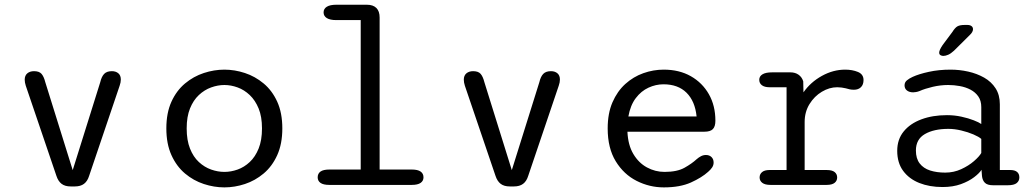

<svg xmlns="http://www.w3.org/2000/svg" viewBox="-20 -782 4373 812"><path d="M279 6.5Q255 6.5 240.5 -4.5Q226 -15.5 218.5 -38.5L89 -419.5Q84.5 -433.5 84.5 -445Q84.5 -462.5 95.5 -471.8Q106.5 -481 124 -481Q145.5 -481 155.5 -469.8Q165.5 -458.5 171.5 -434.5L287.5 -62.5L404 -434.5Q409.5 -458 420.5 -469.5Q431.5 -481 453 -481Q470 -481 480.5 -472Q491 -463 491 -445.5Q491 -433.5 486 -419.5L357 -38.5Q350 -15.5 335.2 -4.5Q320.5 6.5 296.5 6.5Z M929 10.5Q885.5 10.5 842 -3.8Q798.5 -18 762.5 -48.2Q726.5 -78.5 705 -126Q683.5 -173.5 683.5 -239Q683.5 -304.5 705 -351.8Q726.5 -399 762.5 -429Q798.5 -459 842 -473.2Q885.5 -487.5 929 -487.5Q972.5 -487.5 1015.8 -473.2Q1059 -459 1095 -429Q1131 -399 1152.5 -351.8Q1174 -304.5 1174 -239Q1174 -173.5 1152.5 -126Q1131 -78.5 1095 -48.2Q1059 -18 1015.8 -3.8Q972.5 10.5 929 10.5ZM929 -55Q957 -55 985 -65Q1013 -75 1036.2 -96.8Q1059.5 -118.5 1073.8 -153.8Q1088 -189 1088 -239Q1088 -288.5 1073.8 -323.2Q1059.5 -358 1036.2 -380Q1013 -402 985 -412.2Q957 -422.5 929 -422.5Q901 -422.5 872.8 -412.2Q844.5 -402 821 -380Q797.5 -358 783.5 -323.2Q769.5 -288.5 769.5 -239Q769.5 -189 783.5 -153.8Q797.5 -118.5 821 -96.8Q844.5 -75 872.8 -65Q901 -55 929 -55Z M1373 0Q1347.5 0 1335.5 -8.5Q1323.5 -17 1323.5 -32Q1323.5 -48 1335.5 -56.5Q1347.5 -65 1373 -65H1505.5V-697H1402.5Q1376 -697 1362.2 -705.5Q1348.5 -714 1348.5 -729.5Q1348.5 -745 1362.2 -753.5Q1376 -762 1402.5 -762H1531.5Q1558 -762 1571.8 -748.2Q1585.5 -734.5 1585.5 -708V-65H1721.5Q1746.5 -65 1758.8 -56.5Q1771 -48 1771 -32Q1771 -17 1758.8 -8.5Q1746.5 0 1721.5 0Z M2136 6.5Q2112 6.5 2097.5 -4.5Q2083 -15.5 2075.5 -38.5L1946 -419.5Q1941.5 -433.5 1941.5 -445Q1941.5 -462.5 1952.5 -471.8Q1963.5 -481 1981 -481Q2002.5 -481 2012.5 -469.8Q2022.5 -458.5 2028.5 -434.5L2144.5 -62.5L2261 -434.5Q2266.5 -458 2277.5 -469.5Q2288.5 -481 2310 -481Q2327 -481 2337.5 -472Q2348 -463 2348 -445.5Q2348 -433.5 2343 -419.5L2214 -38.5Q2207 -15.5 2192.2 -4.5Q2177.5 6.5 2153.5 6.5Z M2787.5 10.5Q2727 10.5 2672.5 -17Q2618 -44.5 2584 -100Q2550 -155.5 2550 -239Q2550 -302.5 2570.2 -349.2Q2590.5 -396 2624.5 -426.8Q2658.5 -457.5 2700.8 -472.5Q2743 -487.5 2787 -487.5Q2852.5 -487.5 2901.5 -459.8Q2950.5 -432 2978 -383.5Q3005.5 -335 3005.5 -271.5Q3005.5 -247 2994.8 -236Q2984 -225 2959.5 -225H2633.5Q2636 -168.5 2658.5 -130.8Q2681 -93 2716 -74Q2751 -55 2790.5 -55Q2843.5 -55 2874.8 -72.5Q2906 -90 2926 -108.5Q2935 -116.5 2944.8 -121.5Q2954.5 -126.5 2965.5 -126.5Q2980 -126.5 2989 -117.8Q2998 -109 2998 -94.5Q2998 -83.5 2991.8 -74Q2985.5 -64.5 2975 -55.5Q2948 -31 2902 -10.2Q2856 10.5 2787.5 10.5ZM2637.5 -289.5H2926Q2919.5 -354 2883.5 -389.8Q2847.5 -425.5 2786 -425.5Q2753.5 -425.5 2722.5 -411.2Q2691.5 -397 2668.8 -367Q2646 -337 2637.5 -289.5Z M3383 -63H3476Q3499.5 -63 3510 -54.2Q3520.5 -45.5 3520.5 -31.5Q3520.5 -17.5 3509.8 -8.8Q3499 0 3476 0H3238.5Q3215 0 3203.8 -8.8Q3192.5 -17.5 3192.5 -31.5Q3192.5 -45.5 3203 -54.2Q3213.5 -63 3234.5 -63H3306.5V-413H3234.5Q3213.5 -413 3202.2 -421.5Q3191 -430 3191 -444.5Q3191 -459.5 3204.8 -467.8Q3218.5 -476 3245 -476H3323Q3343 -476 3357.2 -466Q3371.5 -456 3377 -438L3378 -391.5Q3408 -434.5 3455.8 -461Q3503.5 -487.5 3554.5 -487.5Q3584.5 -487.5 3608.2 -477.8Q3632 -468 3632 -443.5Q3632 -424 3621 -413.2Q3610 -402.5 3591.5 -402.5Q3581.5 -402.5 3573.5 -404.2Q3565.5 -406 3557 -408.5Q3548.5 -410.5 3539.2 -411.8Q3530 -413 3520.5 -413Q3487.5 -413 3455.8 -394Q3424 -375 3403.5 -341.8Q3383 -308.5 3383 -266Z M4180.5 1.5Q4156 1.5 4145.5 -8.8Q4135 -19 4133 -37.5L4131 -64Q4122.5 -50 4100 -32.8Q4077.5 -15.5 4043.8 -3.2Q4010 9 3966 9Q3911 9 3867.8 -8.2Q3824.5 -25.5 3799.5 -59.5Q3774.5 -93.5 3774.5 -144Q3774.5 -192.5 3801.8 -226Q3829 -259.5 3876.5 -277.2Q3924 -295 3985 -295Q4016.5 -295 4046.2 -288.5Q4076 -282 4098.2 -273.2Q4120.5 -264.5 4130 -257.5V-329Q4130 -356 4117.5 -374Q4105 -392 4084.5 -402.8Q4064 -413.5 4039.2 -418Q4014.5 -422.5 3990 -422.5Q3957.5 -422.5 3924.5 -414.8Q3891.5 -407 3869 -397Q3861.5 -394 3854.2 -392.8Q3847 -391.5 3842 -391.5Q3826 -391.5 3815.8 -399.2Q3805.5 -407 3805.5 -421Q3805.5 -434 3815.5 -442.2Q3825.5 -450.5 3840 -457Q3866 -469 3908.2 -478.2Q3950.5 -487.5 4000 -487.5Q4038 -487.5 4074.8 -479.2Q4111.5 -471 4142 -453.8Q4172.5 -436.5 4190.5 -408.5Q4208.5 -380.5 4208.5 -341V-63H4252.5Q4271.5 -63 4281.2 -55Q4291 -47 4291 -31.5Q4291 -17 4279.8 -7.8Q4268.5 1.5 4241.5 1.5ZM4130 -194.5Q4120 -203.5 4096.8 -213.5Q4073.5 -223.5 4045.2 -230.2Q4017 -237 3991 -237Q3929.5 -237 3891.5 -215Q3853.5 -193 3853.5 -145.5Q3853.5 -111.5 3869.5 -90.8Q3885.5 -70 3913.5 -61Q3941.5 -52 3977.5 -52Q4013.5 -52 4045 -66.5Q4076.5 -81 4099 -100.5Q4121.5 -120 4130 -135ZM3969 -545.5Q3963.5 -545.5 3957.8 -548.5Q3952 -551.5 3952 -559.5Q3952 -570 3966.5 -591.5L4007.5 -646.5Q4019 -665 4029.5 -670.8Q4040 -676.5 4060 -676.5H4071Q4082 -676.5 4088.5 -671.8Q4095 -667 4095 -658.5Q4095 -646.5 4081 -633.5L4014.5 -567.5Q4001.5 -555.5 3990.2 -550.5Q3979 -545.5 3969 -545.5Z"/></svg>

Font: Sono Monospace
Style: Regular
Weight: 400
Designer: Tyler Finck
Foundry: Tyler Finck
Version: Version 2.112